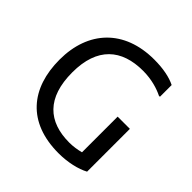

<svg xmlns="http://www.w3.org/2000/svg" viewBox="-191 -893 1066 1066"><g transform="rotate(45 342.0 -360.0)"><path d="M508 -364V-84C481 -77 451 -72 420 -72C256 -72 156 -160 156 -360C156 -556 260 -644 428 -644C496 -644 552 -626 588 -608H596V-700C556 -720 500 -732 428 -732C192 -732 56 -584 56 -360C56 -136 176 12 420 12C492 12 560 -4 604 -28V-364Z"/></g></svg>

Font: Kufam Arabic Latin Roman Normal
Style: Regular
Weight: 400
Designer: Wael Morcos & Artur Schmal
Version: Version 1.200;PS 001.200;hotconv 1.0.88;makeotf.lib2.5.64775